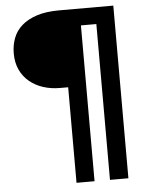

<svg xmlns="http://www.w3.org/2000/svg" viewBox="-58 -749 729 955"><g transform="rotate(-5 306.5 -271.0)"><path d="M375 -618V160H285V-317H245Q200 -317 161 -329.5Q122 -342 92.5 -366.5Q63 -391 46.5 -426.5Q30 -462 30 -508Q30 -549 43.5 -584.5Q57 -620 86.5 -646Q116 -672 162 -687Q208 -702 274 -702H544V160H452V-618Z"/></g></svg>

Font: BM YEONSUNG
Style: Regular
Weight: 400
Designer: Bongjin Kim; Myungsoo Han; Jaehyun Keum; Jihee Min; Dokyung Lee; Chorong Kim; Jooyeon Kang; Sang-a Kim;
Foundry: Sandoll Communications Inc.
Version: Version 1.000;PS 1;hotconv 16.6.51;makeotf.lib2.5.65220